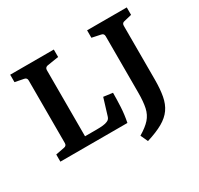

<svg xmlns="http://www.w3.org/2000/svg" viewBox="-152 -759 1135 1094"><g transform="rotate(-30 416.0 -212.0)"><path d="M431 -198 491 -190Q491 -146 488.5 -97.5Q486 -49 476 0H35V-47L92 -58Q110 -61 110 -79V-491Q110 -509 92 -512L35 -523V-572H322V-523L246 -511Q229 -507 229 -490V-55H305Q329 -55 347 -57Q365 -59 376 -64Q392 -70 397 -87ZM752 -511Q735 -508 735 -490V-137Q735 -74 726.5 -28.5Q718 17 695.5 49Q673 81 632 104.5Q591 128 526 148L504 100Q551 72 575 45Q599 18 607.5 -20.5Q616 -59 616 -121V-490Q616 -508 598 -511L541 -523V-572H802V-523Z"/></g></svg>

Font: Rasa SemiBold
Style: Regular
Weight: 600
Designer: Anna Giedrys (Yrsa+Rasa design), David Brezina (Yrsa art-direction, Rasa art-direction, design)
Foundry: Rosetta Type Foundry
Version: Version 2.004